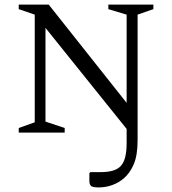

<svg xmlns="http://www.w3.org/2000/svg" viewBox="-20 -580 753 840"><path d="M62 0V-20L132 -45V-516L62 -540V-560H193L534 -130V-516L454 -540V-560H651V-540L582 -516V33Q582 100 565 139Q548 178 522 200Q500 219 471.5 229.5Q443 240 411 240Q387 240 379 234Q371 228 371 211V178L375 173H421Q486 173 510 144.5Q534 116 534 48V-16L179 -458V-48L263 -20V0Z"/></svg>

Font: Spectral SC Light
Style: Regular
Weight: 300
Designer: Jean-Baptiste Levee
Foundry: Production Type
Version: Version 2.001